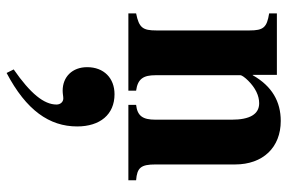

<svg xmlns="http://www.w3.org/2000/svg" viewBox="-168 -346 891 596"><g transform="rotate(90 278.0 -47.5)"><path d="M539 0V-24C500 -27 490 -39 490 -84V-331C490 -418 437 -473 355 -473C295 -473 247 -446 213 -386H212V-461H21V-437C65 -430 74 -419 74 -376V-87C74 -45 66 -33 21 -24V0H261V-24C224 -29 213 -47 213 -84V-348C213 -352 220 -362 230 -372C252 -394 276 -406 300 -406C334 -406 351 -377 351 -321V-84C351 -44 339 -28 305 -24V0ZM206 378C322 317 372 245 372 159C372 88 335 43 272 43C222 43 188 76 188 128C188 174 218 204 261 204C271 204 278 202 285 202C296 202 304 211 304 223C304 262 270 304 195 356Z"/></g></svg>

Font: XITS
Style: Bold
Weight: 700
Designer: MicroPress Inc., with final additions and corrections provided by Coen Hoffman, Elsevier (retired)
Version: Version 1.107